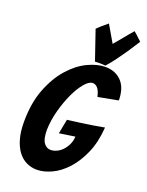

<svg xmlns="http://www.w3.org/2000/svg" viewBox="-188 -1119 945 1234"><g transform="rotate(20 284.0 -502.0)"><path d="M223 24Q186 24 152.5 8Q119 -8 94.5 -40.5Q70 -73 56 -122Q42 -171 42 -237Q42 -366 79 -462Q116 -558 172.5 -622Q229 -686 293.5 -717Q358 -748 414 -748Q454 -748 483.5 -734Q513 -720 532 -696.5Q551 -673 559.5 -641.5Q568 -610 568 -575L431 -549Q422 -589 407 -606Q392 -623 373 -623Q348 -623 318 -587.5Q288 -552 262 -496Q236 -440 218 -373Q200 -306 198 -241Q198 -179 216.5 -152.5Q235 -126 264 -126Q284 -126 305.5 -136Q327 -146 344 -164.5Q361 -183 372.5 -207.5Q384 -232 385 -261L278 -245L297 -344Q344 -350 389 -356Q427 -361 469.5 -368Q512 -375 544 -381Q537 -279 504 -203.5Q471 -128 424.5 -77Q378 -26 324.5 -1Q271 24 223 24ZM410 -756Q397 -757 386 -757.5Q375 -758 368 -758Q358 -758 352 -757.5Q346 -757 342 -757Q338 -757 338 -758Q329 -784 317.5 -818.5Q306 -853 295 -884Q283 -920 270 -957Q281 -967 292 -978Q303 -987 315 -997.5Q327 -1008 339 -1018L406 -903Q416 -914 430 -931Q444 -948 458.5 -965.5Q473 -983 486.5 -999.5Q500 -1016 511 -1028Q524 -1017 534 -1008Q544 -999 552 -991L568 -976Q541 -933 514 -893Q491 -859 463 -821Q435 -783 410 -756Z"/></g></svg>

Font: Bangers
Style: Regular
Weight: 400
Designer: vernon adams
Foundry: Vernon Adams
Version: Version 2.000